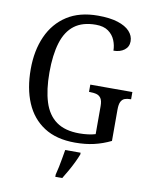

<svg xmlns="http://www.w3.org/2000/svg" viewBox="-100 -798 863 1092"><g transform="rotate(10 331.5 -251.5)"><path d="M372 10Q264 10 193 -36Q122 -82 87 -164.5Q52 -247 52 -358Q52 -466 89 -548.5Q126 -631 198 -677.5Q270 -724 377 -724Q445 -724 491 -709.5Q537 -695 560.5 -669.5Q584 -644 584 -612Q584 -580 559.5 -561.5Q535 -543 497 -543Q497 -573 485 -602.5Q473 -632 446 -651.5Q419 -671 374 -671Q297 -671 250 -635.5Q203 -600 181.5 -530Q160 -460 160 -358Q160 -258 182 -188Q204 -118 254 -82Q304 -46 387 -46Q412 -46 436.5 -49Q461 -52 480 -58V-220Q480 -250 470.5 -264.5Q461 -279 444.5 -283.5Q428 -288 407 -288H401V-330H644V-288H639Q621 -288 607.5 -283Q594 -278 586 -263Q578 -248 578 -216V-36Q531 -13 481.5 -1.5Q432 10 372 10ZM296 208Q302 186 307 161Q312 136 316.5 110.5Q321 85 325 61H414V71Q406 92 393 119Q380 146 364.5 173Q349 200 336 221H296Z"/></g></svg>

Font: Noto Serif Khmer SemiCondensed
Style: Regular
Weight: 400
Width: 4
Designer: Danh Hong and the Monotype Design Team
Foundry: Monotype Imaging Inc.
Version: Version 2.004